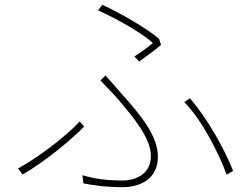

<svg xmlns="http://www.w3.org/2000/svg" viewBox="-20 -768 1040 799"><path d="M539 -533 559 -512C593 -536 629 -563 650 -581L642 -606C591 -651 477 -715 406 -748L388 -725C466 -690 572 -630 616 -589C600 -575 568 -551 539 -533ZM323 -39 327 -5C368 3 420 11 492 11C533 11 637 -4 637 -116C637 -204 564 -291 484 -380C463 -404 438 -433 419 -454L398 -433C420 -410 447 -383 466 -361C533 -283 608 -194 608 -119C608 -36 533 -17 492 -17C415 -17 370 -25 323 -39ZM923 -41 950 -57C918 -140 845 -274 770 -359L747 -343C818 -272 891 -131 923 -41ZM330 -241 312 -263C258 -203 134 -109 55 -67L74 -42C162 -92 270 -180 330 -241Z"/></svg>

Font: Noto Sans CJK SC Thin
Style: Regular
Weight: 100
Designer: Ryoko NISHIZUKA 西塚涼子 (kana, bopomofo & ideographs); Paul D. Hunt (Latin, Greek & Cyrillic); Sandoll Communications 산돌커뮤니
Foundry: Adobe
Version: Version 2.004;hotconv 1.0.118;makeotfexe 2.5.65603